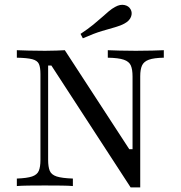

<svg xmlns="http://www.w3.org/2000/svg" viewBox="-20 -782 759 807"><path d="M529 5.6 196 -506.5H182.3V-110.5Q182.3 -80.6 189.1 -64.1Q196 -47.6 218.1 -40.3Q240.3 -33.1 286.3 -31.5V0Q270.2 -1.6 238.3 -2Q206.5 -2.4 168.5 -2.4Q129.8 -2.4 99.2 -2Q68.5 -1.6 50.8 0V-31.5Q93.5 -33.1 114.9 -40.3Q136.3 -47.6 143.1 -64.1Q150 -80.6 150 -109.7V-470.2Q150 -499.2 143.5 -513.3Q137.1 -527.4 115.7 -533.1Q94.4 -538.7 50.8 -539.5V-571Q69.4 -570.2 100.4 -569.4Q131.5 -568.5 169.4 -568.5Q196 -568.5 217.3 -569.4Q238.7 -570.2 252.4 -571L523.4 -154.8H537.1V-460.5Q537.1 -490.3 529.8 -506.9Q522.6 -523.4 500.4 -531Q478.2 -538.7 433.1 -539.5V-571Q450 -570.2 481.5 -569.4Q512.9 -568.5 550.8 -568.5Q589.5 -568.5 620.6 -569.4Q651.6 -570.2 668.5 -571V-539.5Q626.6 -538.7 605.6 -531Q584.7 -523.4 577 -506.9Q569.4 -490.3 569.4 -461.3V5.6ZM328.2 -621 318.5 -639.5Q350 -660.5 371.8 -678.2Q393.5 -696 409.3 -710.1Q425 -724.2 437.9 -735.1Q450.8 -746 464.5 -753.2Q484.7 -764.5 502.8 -760.9Q521 -757.3 529 -742.7Q537.1 -728.2 530.6 -711.3Q524.2 -694.4 503.2 -683.1Q487.1 -674.2 464.1 -667.7Q441.1 -661.3 408.5 -651.6Q375.8 -641.9 328.2 -621Z"/></svg>

Font: Playfair 12pt
Style: Regular
Weight: 400
Designer: Claus Eggers Sørensen
Foundry: Claus Eggers Sørensen
Version: Version 2.000;gftools[0.9.28]